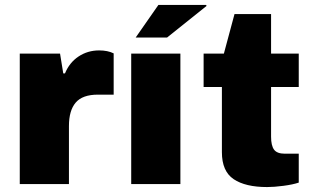

<svg xmlns="http://www.w3.org/2000/svg" viewBox="-20 -745 1261 777"><path d="M60 -528H223L236 -448H243Q261 -492 298 -516.5Q335 -541 381 -541Q416 -541 440 -529V-362H376Q314 -362 286.5 -330Q259 -298 259 -235V0H60Z M511 -528H710V0H511ZM621 -725H814L816 -721L656 -593H529Z M878 -129V-393H804V-528H886L929 -688H1077V-528H1189V-393H1077V-192Q1077 -156 1089 -139.5Q1101 -123 1133 -123H1189V-6Q1165 2 1127 7Q1089 12 1061 12Q973 12 925.5 -20Q878 -52 878 -129Z"/></svg>

Font: Archivo Black
Style: Regular
Weight: 400
Designer: Hector Gatti
Foundry: Omnibus-Type
Version: Version 1.101; ttfautohint (v1.8)